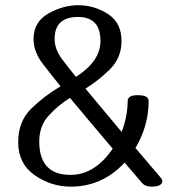

<svg xmlns="http://www.w3.org/2000/svg" viewBox="-20 -694 683 726"><path d="M553.2 11.7Q529.3 11.7 518.1 -1L451.2 -79.1Q366.7 11.7 247.6 11.7Q172.9 11.7 110.8 -31.7Q48.8 -75.2 48.8 -156.7Q48.8 -234.9 98.1 -283.2Q147.5 -331.5 209 -367.7Q179.2 -404.3 143.1 -450.9Q106.9 -497.6 106.9 -546.4Q106.9 -611.3 162.8 -642.8Q218.8 -674.3 274.9 -674.3Q336.9 -674.3 388.2 -641.1Q439.5 -607.9 439.5 -539.1Q439.5 -475.6 396 -432.4Q352.5 -389.2 303.2 -358.9Q335 -320.3 370.6 -278.1Q406.2 -235.8 439.9 -195.3Q461.9 -251.5 462.9 -312Q462.9 -335 502.9 -334Q542 -334 542 -312Q542 -218.3 492.2 -134.3L587.4 -22.5Q593.8 -15.1 593.8 -10.3Q593.8 11.7 553.2 11.7ZM267.1 -403.3Q359.9 -462.4 359.9 -539.1Q359.9 -629.9 274.9 -629.9Q186.5 -629.9 186.5 -546.4Q186.5 -507.8 214.8 -470.2Q243.2 -432.6 267.1 -403.3ZM246.6 -32.7Q338.4 -32.7 406.2 -131.8Q369.1 -175.8 326.4 -226.1Q283.7 -276.4 244.6 -323.7Q198.7 -295.4 163.6 -256.3Q128.4 -217.3 128.4 -159.2Q128.4 -32.7 246.6 -32.7Z"/></svg>

Font: Gayathri
Style: Regular
Weight: 400
Designer: Binoy Dominic <binoy.domenic@gmail.com>
Foundry: SMC
Version: Version 1.000